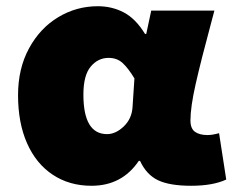

<svg xmlns="http://www.w3.org/2000/svg" viewBox="-20 -584 750 617"><path d="M38 -278Q38 -364 73.5 -429Q109 -494 167.5 -529Q226 -564 294 -564Q340 -564 378 -544Q416 -524 446 -475H450L466 -550H669L656 -501Q626 -390 609 -315Q592 -240 592 -197Q592 -171 606.5 -160.5Q621 -150 647 -150Q662 -150 684 -156L707 -7Q664 13 594 13Q526 13 488.5 -4.5Q451 -22 430 -67H426Q372 13 274 13Q203 13 149.5 -22.5Q96 -58 67 -123.5Q38 -189 38 -278ZM406 -241 412 -332Q392 -365 374 -381.5Q356 -398 329 -398Q295 -398 271.5 -370Q248 -342 248 -280Q248 -153 324 -153Q352 -153 378 -178Q404 -203 406 -241Z"/></svg>

Font: Nebula Sans Black
Style: Regular
Weight: 900
Designer: Paul D. Hunt for Adobe (as Source Sans)
Foundry: Nebula Entertainment & Broadcasting LLC
Version: Version 1.010